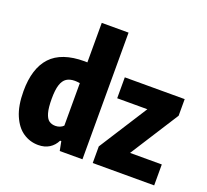

<svg xmlns="http://www.w3.org/2000/svg" viewBox="-136 -975 1241 1151"><g transform="rotate(20 484.0 -399.0)"><path d="M23.5 -263.5Q23.5 -409 92.2 -482.8Q161 -556.5 306.5 -556.5Q318.5 -556.5 324.5 -556V-808H495.5V0H350.5L339 -59H331.5Q315.5 -26 286.2 -7.8Q257 10.5 216 10.5Q163 10.5 119.5 -18.8Q76 -48 49.8 -109.5Q23.5 -171 23.5 -263.5ZM324.5 -152.5V-423.5Q304.5 -426.5 293 -426.5Q260.5 -426.5 239.8 -413Q219 -399.5 208.5 -367.2Q198 -335 198 -278.5Q198 -221 207.2 -188.8Q216.5 -156.5 233 -144.5Q249.5 -132.5 274 -132.5Q288.5 -132.5 302 -137.8Q315.5 -143 324.5 -152.5ZM750.5 -133.5H953V0H561V-106L758.5 -415H566V-548.5H948V-442.5Z"/></g></svg>

Font: Encode Sans Condensed ExtraBold
Style: Regular
Weight: 800
Width: 3
Designer: Multiple Designers
Foundry: Impallari Type
Version: Version 2.000